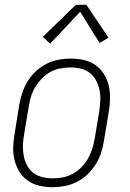

<svg xmlns="http://www.w3.org/2000/svg" viewBox="-20 -772 540 800"><path d="M200 8Q171 8 144.5 2Q118 -4 96.5 -19Q75 -34 61 -56.5Q47 -79 40.5 -105Q34 -131 35 -159Q36 -187 41 -215L60 -335Q65 -361 73 -385.5Q81 -410 95 -433Q109 -456 129.5 -475Q150 -494 173.5 -506Q197 -518 223 -523Q249 -528 274 -528Q302 -528 329 -522Q356 -516 377.5 -501Q399 -486 413 -463.5Q427 -441 433 -415Q439 -389 438.5 -361Q438 -333 433 -305L413 -185Q409 -159 401 -134.5Q393 -110 378.5 -87Q364 -64 344 -45Q324 -26 300 -14Q276 -2 250.5 3Q225 8 200 8ZM200 -29Q221 -29 242 -33Q263 -37 282.5 -47.5Q302 -58 318.5 -74.5Q335 -91 346 -110Q357 -129 363.5 -149.5Q370 -170 374 -191L394 -311Q397 -333 398 -355Q399 -377 394.5 -398Q390 -419 380 -437.5Q370 -456 354 -468.5Q338 -481 317 -486Q296 -491 273 -491Q253 -491 231.5 -487Q210 -483 190.5 -472.5Q171 -462 155 -445.5Q139 -429 127.5 -410Q116 -391 109.5 -370.5Q103 -350 100 -329L80 -209Q76 -187 75.5 -165Q75 -143 79 -122Q83 -101 93 -82.5Q103 -64 119.5 -51.5Q136 -39 157 -34Q178 -29 200 -29ZM189 -590 158 -618 296 -752H340L432 -615L395 -593L314 -723Z"/></svg>

Font: Iosevka SS04 Extralight
Style: Italic
Weight: 200
Italic angle: -9°
Monospace: yes
Designer: Belleve Invis
Foundry: Belleve Invis
Version: Version 19.0.0; ttfautohint (v1.8.4)